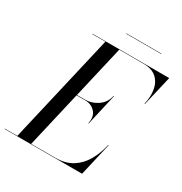

<svg xmlns="http://www.w3.org/2000/svg" viewBox="-239 -996 1082 1139"><g transform="rotate(30 302.0 -426.0)"><path d="M297 -852.5H537V-850H297ZM283 -386.5H224.5L135.5 -2.5H300Q368.5 -2.5 415.5 -31.8Q462.5 -61 491.2 -111.2Q520 -161.5 534.5 -225H537.5L485.5 0H-45V-2.5H40.5L213.5 -747.5H124V-750H649.5L601.5 -545H598.5Q611 -598.5 603.2 -644.5Q595.5 -690.5 564 -719Q532.5 -747.5 474 -747.5H308.5L225.5 -389.5H283Q325.5 -389.5 365.5 -416.2Q405.5 -443 416.5 -493H419.5L370.5 -278H367.5Q379 -328.5 352.2 -357.5Q325.5 -386.5 283 -386.5Z"/></g></svg>

Font: Bodoni* 72pt
Style: Italic
Weight: 400
Italic angle: -13°
Version: Version 2.3